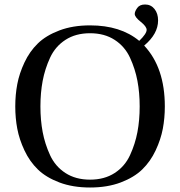

<svg xmlns="http://www.w3.org/2000/svg" viewBox="-20 -820 802 855"><path d="M170 -460Q160 -407 160 -346Q160 -285 170 -232Q180 -179 203 -129Q226 -79 271.5 -49.5Q317 -20 381 -20Q445 -20 490.5 -49.5Q536 -79 559 -129Q582 -179 592 -232Q602 -285 602 -346Q602 -407 592 -460Q582 -513 559 -563Q536 -613 490.5 -642.5Q445 -672 381 -672Q317 -672 271.5 -642.5Q226 -613 203 -563Q180 -513 170 -460ZM381 -707Q517 -707 600 -638Q633 -670 633 -687Q633 -702 606.5 -723Q580 -744 580 -758Q580 -769 591 -784.5Q602 -800 626 -800Q652 -800 668 -780Q684 -760 684 -729Q684 -669 622 -617Q714 -519 714 -346Q714 -294 705 -246.5Q696 -199 673 -150Q650 -101 613.5 -65.5Q577 -30 517.5 -7.5Q458 15 381 15Q304 15 244.5 -7.5Q185 -30 148.5 -65.5Q112 -101 89 -150Q66 -199 57 -246.5Q48 -294 48 -346Q48 -398 57 -445.5Q66 -493 89 -542Q112 -591 148.5 -626.5Q185 -662 244.5 -684.5Q304 -707 381 -707Z"/></svg>

Font: Heuristica
Style: Regular
Weight: 400
Version: Version 1.0.1 ; ttfautohint (v1.4.1)